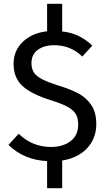

<svg xmlns="http://www.w3.org/2000/svg" viewBox="-20 -844 571 1019"><path d="M310 8V155H230V11Q107 5 25 -75L79 -134Q151 -64 251 -64Q314 -64 354.5 -95Q395 -126 395 -183Q395 -216 382.5 -238Q370 -260 339 -277Q308 -294 250 -312Q147 -344 99.5 -387.5Q52 -431 52 -505Q52 -575 101 -622Q150 -669 230 -678V-824H310V-677Q358 -672 396.5 -653.5Q435 -635 470 -602L417 -544Q383 -576 346.5 -590Q310 -604 267 -604Q214 -604 180.5 -579.5Q147 -555 147 -509Q147 -480 159 -460.5Q171 -441 202 -424.5Q233 -408 293 -389Q356 -370 398 -347Q440 -324 465.5 -285Q491 -246 491 -186Q491 -110 443 -58Q395 -6 310 8Z"/></svg>

Font: FiraGOUPP
Style: Medium
Weight: 400
Designer: bBox Type
Foundry: bBox Type GmbH
Version: Version 1.001